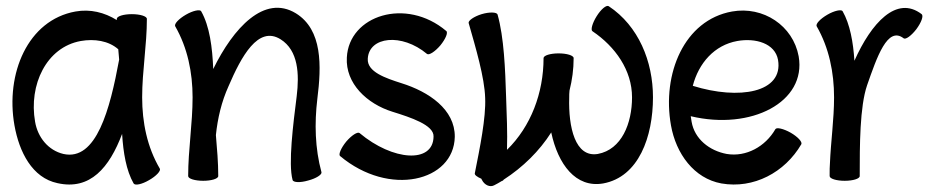

<svg xmlns="http://www.w3.org/2000/svg" viewBox="-20 -597 3179 651"><path d="M522 -25C479 -98 462 -182 462 -267C462 -356 478 -444 478 -533C478 -542 455 -549 427 -549C399 -549 376 -542 376 -533V-529C334 -555 286 -567 236 -558C74 -529 -2 -347 29 -172C45 -82 89 6 175 24C286 49 351 -29 394 -143C398 -79 408 -19 433 25C438 33 461 28 485 14C510 0 526 -18 522 -25ZM195 -75C144 -87 108 -131 99 -184C77 -309 137 -437 254 -458C300 -466 348 -459 381 -430C382 -418 383 -407 384 -395C353 -227 307 -50 195 -75Z M574 -508C616 -435 633 -351 633 -267C633 -178 618 -89 618 0C618 9 641 16 669 16C697 16 720 9 720 0C720 -46 716 -92 712 -139C718 -196 731 -252 755 -305C798 -405 855 -511 931 -464C992 -426 995 -345 986 -271C974 -176 957 -42 972 13C974 22 998 23 1025 15C1052 8 1072 -5 1070 -13C1048 -94 1046 -179 1056 -262C1070 -373 1074 -496 983 -552C876 -617 771 -502 703 -363C700 -436 691 -508 662 -559C658 -566 634 -561 610 -547C586 -533 570 -516 574 -508Z M1133 -68C1300 72 1519 18 1522 -133C1523 -226 1434 -286 1341 -315C1288 -332 1224 -353 1227 -398C1231 -473 1342 -486 1428 -414C1435 -409 1455 -422 1473 -443C1491 -465 1500 -487 1493 -492C1357 -607 1163 -545 1156 -402C1151 -314 1224 -245 1311 -218C1372 -199 1452 -173 1450 -134C1449 -42 1312 -51 1199 -146C1192 -151 1172 -138 1154 -117C1136 -95 1127 -73 1133 -68Z M1656 31C1664 27 1673 22 1681 17C1685 16 1687 14 1688 12C1753 -30 1809 -85 1849 -148C1872 -40 1932 41 2025 25C2146 3 2194 -134 2194 -267C2194 -389 2145 -509 2044 -576C2036 -581 2018 -566 2003 -542C1988 -518 1982 -495 1989 -491C2066 -439 2123 -359 2123 -267C2123 -179 2088 -90 2007 -75C1930 -62 1907 -166 1910 -266C1910 -274 1910 -282 1911 -290C1920 -326 1925 -362 1925 -400C1925 -409 1902 -416 1874 -416C1846 -416 1823 -409 1823 -400C1823 -282 1780 -168 1699 -89C1701 -147 1698 -210 1696 -268C1693 -362 1689 -470 1667 -548C1664 -556 1640 -557 1613 -549C1587 -541 1567 -527 1569 -519C1593 -435 1623 -334 1625 -265C1628 -198 1607 -95 1590 -10C1588 -4 1598 3 1612 9C1613 10 1613 12 1614 13C1623 31 1642 39 1656 31Z M2697 -108C2701 -116 2685 -133 2661 -147C2636 -161 2613 -166 2609 -159C2575 -100 2510 -64 2444 -75C2385 -86 2335 -126 2325 -184C2324 -190 2323 -197 2322 -203C2527 -154 2715 -251 2688 -406C2669 -510 2568 -577 2462 -558C2300 -529 2224 -347 2255 -172C2272 -76 2333 8 2426 25C2535 44 2641 -12 2697 -108ZM2480 -458C2542 -469 2608 -450 2618 -394C2637 -283 2486 -257 2329 -306C2349 -383 2402 -444 2480 -458Z M2895 0C2895 -104 2895 -235 2920 -308C2953 -402 2989 -510 3044 -467C3051 -462 3070 -476 3087 -498C3104 -521 3112 -543 3105 -549C3020 -614 2934 -519 2877 -391C2873 -454 2862 -515 2837 -559C2833 -566 2809 -561 2785 -547C2761 -533 2745 -516 2749 -508C2791 -435 2808 -351 2808 -267C2808 -192 2797 -117 2794 -43C2793 -31 2793 -20 2793 -8V-7C2793 -6 2793 -5 2793 -3C2793 -3 2793 -1 2793 0C2793 9 2816 16 2844 16C2872 16 2895 9 2895 0Z"/></svg>

Font: Nupuram Condensed Medium
Style: Regular
Weight: 500
Width: 3
Designer: Santhosh Thottingal (santhosh.thottingal@gmail.com)
Foundry: SMC
Version: Version 1.000